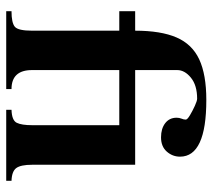

<svg xmlns="http://www.w3.org/2000/svg" viewBox="-52 -614 667 602"><g transform="rotate(90 281.0 -313.5)"><path d="M15.6 0V-16.6Q52.2 -16.6 64.5 -27.1Q76.7 -37.6 76.7 -81.1V-354.5H15.6V-404.3H76.7Q76.7 -484.9 97.9 -533.9Q119.1 -583 166.7 -605.2Q214.4 -627.4 293.9 -627.4Q471.7 -627.4 471.7 -544.9Q471.7 -521.5 455.8 -503.4Q439.9 -485.4 411.1 -485.4Q383.8 -485.4 366.7 -498.5Q349.6 -511.7 349.6 -534.2Q349.6 -542.5 352.5 -549.6Q355.5 -556.6 355.5 -563Q355.5 -567.9 341.6 -576.2Q327.6 -584.5 312 -591.6Q296.4 -598.6 290 -598.6Q248 -598.6 224.1 -579.1Q200.2 -559.6 200.2 -536.1Q200.2 -512.2 200.2 -483.4Q200.2 -454.6 200.2 -404.3H444.8H474.1H497.1V-81.1Q497.1 -45.9 507.3 -31.7Q517.6 -17.6 547.4 -16.6V0H324.7V-16.6Q357.9 -17.6 365.5 -33Q373 -48.3 373 -81.1V-267.6Q373 -289.1 373 -311Q373 -333 373 -354.5Q357.9 -354.5 343 -354.5Q328.1 -354.5 312.5 -354.5H200.2V-81.1Q200.2 -16.6 259.8 -16.6V0Z"/></g></svg>

Font: Scheherazade New
Style: Bold
Weight: 700
Designer: SIL International
Foundry: SIL International
Version: Version 4.000